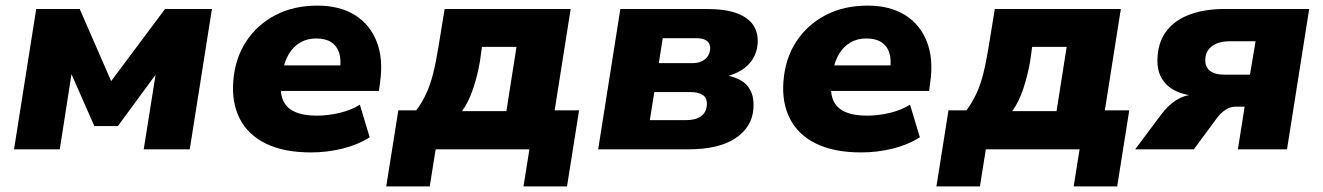

<svg xmlns="http://www.w3.org/2000/svg" viewBox="-20 -532 4714 684"><path d="M30 0 109 -500H264L376 -243L568 -500H735L656 0H492L537 -283H547L400 -83H316L228 -283H237L193 0Z M1088 11Q991 11 927 -20.5Q863 -52 834 -109.5Q805 -167 811 -242Q817 -323 856.5 -383.5Q896 -444 961 -478Q1026 -512 1111 -512Q1190 -512 1244 -478.5Q1298 -445 1322 -383.5Q1346 -322 1334 -239L1330 -208H956L970 -299H1204L1191 -285Q1196 -320 1188 -344.5Q1180 -369 1159.5 -382Q1139 -395 1106 -395Q1074 -395 1049.5 -380.5Q1025 -366 1009.5 -340.5Q994 -315 988 -281L983 -250Q976 -206 987.5 -177Q999 -148 1029.5 -134Q1060 -120 1109 -120Q1149 -120 1190.5 -130Q1232 -140 1262 -159L1297 -43Q1255 -16 1200 -2.5Q1145 11 1088 11Z M1356 132 1399 -139H1463Q1483 -166 1497.5 -196.5Q1512 -227 1522.5 -268Q1533 -309 1542 -365L1564 -500H2013L1956 -139H2043L2000 132H1845L1866 0H1532L1511 132ZM1626 -136H1784L1820 -365H1697L1690 -315Q1682 -266 1666 -217.5Q1650 -169 1626 -136Z M2111 0 2190 -500H2496Q2566 -500 2607 -484Q2648 -468 2665 -440Q2682 -412 2679 -376Q2677 -347 2662.5 -323Q2648 -299 2623 -283Q2598 -267 2565 -259V-264Q2621 -254 2644.5 -224Q2668 -194 2664 -144Q2659 -79 2600 -39.5Q2541 0 2432 0ZM2295 -104H2424Q2458 -104 2477 -117.5Q2496 -131 2498 -157Q2500 -182 2484.5 -193Q2469 -204 2439 -204H2311ZM2327 -307H2447Q2474 -307 2491 -320.5Q2508 -334 2510 -357Q2511 -377 2498 -386.5Q2485 -396 2461 -396H2341Z M3048 11Q2951 11 2887 -20.5Q2823 -52 2794 -109.5Q2765 -167 2771 -242Q2777 -323 2816.5 -383.5Q2856 -444 2921 -478Q2986 -512 3071 -512Q3150 -512 3204 -478.5Q3258 -445 3282 -383.5Q3306 -322 3294 -239L3290 -208H2916L2930 -299H3164L3151 -285Q3156 -320 3148 -344.5Q3140 -369 3119.5 -382Q3099 -395 3066 -395Q3034 -395 3009.5 -380.5Q2985 -366 2969.5 -340.5Q2954 -315 2948 -281L2943 -250Q2936 -206 2947.5 -177Q2959 -148 2989.5 -134Q3020 -120 3069 -120Q3109 -120 3150.5 -130Q3192 -140 3222 -159L3257 -43Q3215 -16 3160 -2.5Q3105 11 3048 11Z M3316 132 3359 -139H3423Q3443 -166 3457.5 -196.5Q3472 -227 3482.5 -268Q3493 -309 3502 -365L3524 -500H3973L3916 -139H4003L3960 132H3805L3826 0H3492L3471 132ZM3586 -136H3744L3780 -365H3657L3650 -315Q3642 -266 3626 -217.5Q3610 -169 3586 -136Z M4024 0 4116 -123Q4142 -158 4171.5 -176Q4201 -194 4228 -194H4245L4244 -190Q4202 -192 4168.5 -208Q4135 -224 4117.5 -255Q4100 -286 4104 -333Q4108 -387 4138 -424.5Q4168 -462 4220.5 -481Q4273 -500 4343 -500H4644L4565 0H4390L4414 -152H4381Q4363 -152 4345.5 -140.5Q4328 -129 4315 -111L4233 0ZM4343 -266H4433L4453 -385H4361Q4322 -385 4299 -368.5Q4276 -352 4274 -323Q4272 -295 4289.5 -280.5Q4307 -266 4343 -266Z"/></svg>

Font: Nunito Sans 9pt Black
Style: Italic
Weight: 900
Italic angle: -9°
Version: Version 3.101;gftools[0.9.27]